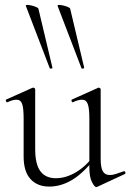

<svg xmlns="http://www.w3.org/2000/svg" viewBox="-20 -751 530 780"><path d="M180 7Q132 7 104 -23.5Q76 -54 76 -115V-270Q76 -311 70 -328.5Q64 -346 47 -346Q32 -346 11 -336Q7 -334 4.5 -340Q2 -346 6 -347L111 -394Q113 -395 115 -395Q117 -395 120 -393Q123 -391 123 -388V-145Q123 -84 144 -55.5Q165 -27 207 -27Q248 -27 289 -51.5Q330 -76 361 -119L366 -108Q317 -46 272 -19.5Q227 7 180 7ZM389 -388V-105Q389 -71 397.5 -55.5Q406 -40 426 -40Q437 -40 450 -44Q463 -48 482 -55Q487 -57 489 -51.5Q491 -46 487 -44L375 8Q373 9 371 9Q364 9 353.5 -11.5Q343 -32 343 -71V-270Q343 -311 336.5 -328.5Q330 -346 313 -346Q298 -346 277 -336Q273 -334 271 -340Q269 -346 273 -347L378 -394Q380 -395 381 -395Q383 -395 386 -393Q389 -391 389 -388ZM311 -474Q312 -471 317.5 -472.5Q323 -474 322 -476L265 -716Q264 -719 256 -722.5Q248 -726 237.5 -728.5Q227 -731 220 -731Q213 -731 214 -727ZM182 -474Q183 -471 188.5 -472.5Q194 -474 193 -476L136 -716Q135 -719 127 -722.5Q119 -726 108.5 -728.5Q98 -731 91 -731Q84 -731 85 -727Z"/></svg>

Font: Cormorant Infant Light
Style: Regular
Weight: 300
Designer: Christian Thalmann (Catharsis Fonts)
Foundry: Catharsis Fonts
Version: Version 4.001